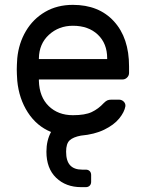

<svg xmlns="http://www.w3.org/2000/svg" viewBox="-20 -550 597 790"><path d="M511 -277V-250Q511 -239 503 -231Q495 -223 484 -223H140V-217Q142 -151 180.5 -113.5Q219 -76 280 -76Q330 -76 357.5 -89Q385 -102 407 -126Q415 -134 421.5 -137Q428 -140 439 -140H469Q481 -140 489 -132Q497 -124 496 -113Q492 -89 470.5 -62.5Q449 -36 409 -16.5Q369 3 313 8Q281 14 266.5 27.5Q252 41 252 74Q252 112 268.5 130Q285 148 318 148H333Q343 148 349 154Q355 160 355 170V198Q355 208 349 214Q343 220 333 220H314Q251 220 211 181.5Q171 143 171 74Q171 28 190 -7Q131 -31 94.5 -87.5Q58 -144 51 -218Q49 -248 49 -264Q49 -280 51 -310Q57 -372 86.5 -422Q116 -472 165.5 -501Q215 -530 280 -530Q387 -530 449 -462Q511 -394 511 -277ZM421 -307V-310Q421 -371 382.5 -407.5Q344 -444 280 -444Q222 -444 181.5 -407Q141 -370 140 -310V-307Z"/></svg>

Font: Rubik
Style: Regular
Weight: 400
Designer: Hubert & Fischer
Foundry: Hubert & Fischer
Version: Version 1.100